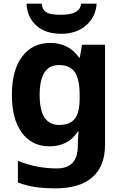

<svg xmlns="http://www.w3.org/2000/svg" viewBox="-20 -791 673 1051"><path d="M255 -556Q356 -556 413 -476H417L429 -546H555V1Q555 118 486 179Q417 240 282 240Q224 240 174.5 233Q125 226 78 208V89Q179 131 291 131Q406 131 406 7V-4Q406 -21 407.5 -39Q409 -57 410 -71H406Q378 -28 339 -9Q300 10 251 10Q154 10 99.5 -64.5Q45 -139 45 -272Q45 -406 101 -481Q157 -556 255 -556ZM302 -435Q197 -435 197 -270Q197 -107 304 -107Q361 -107 388.5 -139.5Q416 -172 416 -253V-271Q416 -359 389 -397Q362 -435 302 -435ZM509 -771Q504 -698 451 -652Q398 -606 315 -606Q229 -606 179 -651Q129 -696 125 -771H208Q211 -743 225.5 -730Q240 -717 264 -713.5Q288 -710 316 -710Q340 -710 363.5 -714.5Q387 -719 404 -732Q421 -745 424 -771Z"/></svg>

Font: Noto IKEA Simplified Chinese
Style: Bold
Weight: 700
Designer: Monotype Design Team
Foundry: Monotype Imaging Inc.
Version: Version 1.100